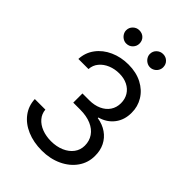

<svg xmlns="http://www.w3.org/2000/svg" viewBox="-262 -1018 1141 1141"><g transform="rotate(45 308.5 -448.0)"><path d="M64.5 -177.7H153.3Q155.8 -145 177 -120.1Q198.2 -95.2 232.9 -81.8Q267.6 -68.4 309.6 -68.4Q355.5 -68.4 392.3 -84.2Q429.2 -100.1 450 -128.2Q470.7 -156.2 470.7 -192.4Q470.7 -231.4 450.4 -261.2Q430.2 -291 391.6 -307.6Q353 -324.2 298.8 -324.2H241.2V-401.4H298.8Q341.3 -401.4 374.5 -416.5Q407.7 -431.6 426 -459Q444.3 -486.3 444.3 -522.5Q444.3 -557.1 428 -584Q411.6 -610.8 381.8 -625.7Q352.1 -640.6 312.5 -640.6Q274.4 -640.6 241.2 -627Q208 -613.3 187 -588.1Q166 -563 164.1 -529.3H79.1Q81.5 -584 113.3 -626.7Q145 -669.4 197.8 -693.1Q250.5 -716.8 313.5 -716.8Q378.9 -716.8 428 -691.2Q477.1 -665.5 503.4 -622.1Q529.8 -578.6 529.3 -527.3Q529.8 -467.8 497.6 -425.3Q465.3 -382.8 409.2 -367.2V-362.3Q454.6 -355 488 -331.8Q521.5 -308.6 539.3 -272.7Q557.1 -236.8 556.6 -192.4Q557.1 -135.3 524.9 -89.1Q492.7 -43 436.3 -16.6Q379.9 9.8 310.5 9.8Q240.7 9.8 185.8 -13.7Q130.9 -37.1 98.9 -79.6Q66.9 -122.1 64.5 -177.7ZM159.2 -850.6Q159.2 -874 175.8 -890.1Q192.4 -906.2 214.8 -906.2Q239.7 -906.2 255.6 -890.6Q271.5 -875 271.5 -850.6Q271.5 -828.1 255.4 -811.5Q239.3 -794.9 214.8 -794.9Q200.7 -794.9 187.7 -802.7Q174.8 -810.5 167 -823.5Q159.2 -836.4 159.2 -850.6ZM358.4 -850.6Q358.4 -874.5 375.2 -890.4Q392.1 -906.2 415 -906.2Q438.5 -906.2 454.6 -890.4Q470.7 -874.5 470.7 -850.6Q470.7 -835.9 463.4 -823.2Q456.1 -810.5 443.1 -802.7Q430.2 -794.9 415 -794.9Q400.4 -794.9 387.2 -802.7Q374 -810.5 366.2 -823.5Q358.4 -836.4 358.4 -850.6Z"/></g></svg>

Font: Pretendard Std
Style: Regular
Weight: 400
Designer: Base glyphs from Inter by Rasmus Andersson; Hangeul glyphs from Noto Sans CJK(Source Han Sans) by Jang Soo-young and Kan
Foundry: Kil Hyung-jin
Version: Version 1.309